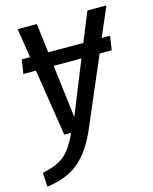

<svg xmlns="http://www.w3.org/2000/svg" viewBox="-122 -602 708 888"><g transform="rotate(-15 232.0 -157.5)"><path d="M414 -387H454L444 -320H386L247 5Q206 101 148 150.5Q90 200 -7 212L-10 145Q39 135 69.5 118.5Q100 102 121 74.5Q142 47 164 0H131L81 -320H21L31 -387H71L49 -527H141L158 -387H326L383 -527H474ZM299 -320H166L197 -67Z"/></g></svg>

Font: Fira Sans Condensed
Style: Italic
Weight: 400
Width: 3
Italic angle: -8°
Designer: bBox Type GmbH & Carrois Corporate GbR & Edenspiekermann AG
Foundry: bBox Type GmbH & Carrois Corporate GbR & Edenspiekermann AG
Version: Version 4.301